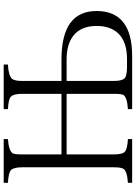

<svg xmlns="http://www.w3.org/2000/svg" viewBox="132 -922 736 1040"><g transform="rotate(-90 500.0 -402.0)"><path d="M511.7 -437V-649.9Q511.7 -695.8 496.6 -710.9Q483.9 -724.1 428.7 -727.1V-750H670.4V-727.1Q609.9 -724.1 592.3 -704.1Q581.5 -688.5 581.5 -649.9V-437H697.8Q960.4 -437 960.4 -247.1Q960.4 -54.2 716.3 -54.2H428.7V-77.1Q494.1 -81.5 505.9 -102.1Q511.7 -113.3 511.7 -154.3V-409.2H183.6V-154.3Q183.6 -105.5 198.7 -93.3Q213.4 -80.1 266.6 -77.1V-54.2H29.8V-77.1Q93.8 -81.5 106 -102.1Q113.8 -115.2 113.8 -154.3V-649.9Q113.8 -695.8 98.6 -710.9Q82.5 -724.1 29.8 -727.1V-750H266.6V-727.1Q203.6 -722.7 189.5 -701.2Q183.6 -691.9 183.6 -649.9V-437ZM581.5 -409.2V-154.3Q581.5 -103.5 600.6 -91.3Q617.2 -82 658.7 -82H700.7Q793.5 -82 839.4 -129.9Q879.4 -171.9 879.4 -247.1Q879.4 -331.5 826.2 -373Q779.8 -409.2 697.8 -409.2Z"/></g></svg>

Font: I.Ming
Style: Regular
Weight: 400
Designer: Ichiten Fonts Project
Version: Version 6.11; Dec 27, 2019